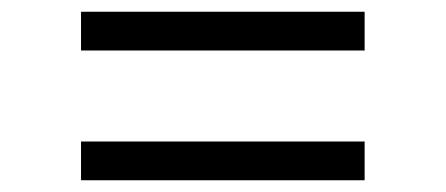

<svg xmlns="http://www.w3.org/2000/svg" viewBox="-20 -479 759 327"><path d="M118 -393V-459H601V-393ZM118 -172V-238H601V-172Z"/></svg>

Font: Be Vietnam Pro Light
Style: Regular
Weight: 300
Designer: Lam Bao, Tony Le, Vietanh Nguyen
Foundry: Yellow Type Foundry
Version: Version 1.002; ttfautohint (v1.8.3)